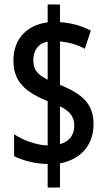

<svg xmlns="http://www.w3.org/2000/svg" viewBox="-20 -780 478 858"><path d="M193 58H248V-50C344 -68 398 -135 398 -225C398 -315 350 -359 248 -401V-595C288 -591 325 -581 359 -562L386 -643C343 -666 296 -678 248 -681V-760H193V-680C103 -669 40 -608 40 -511C40 -420 86 -371 193 -328V-130C139 -132 83 -154 43 -180V-82C84 -62 137 -48 193 -47ZM193 -424C146 -448 129 -468 129 -511C129 -554 150 -586 193 -594ZM248 -136V-305C292 -283 312 -259 312 -218C312 -179 291 -147 248 -136Z"/></svg>

Font: Noto Sans Display Condensed Medium
Style: Regular
Weight: 500
Width: 3
Designer: Monotype Design Team
Foundry: Monotype Imaging Inc.
Version: Version 1.900